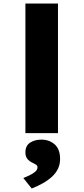

<svg xmlns="http://www.w3.org/2000/svg" viewBox="-20 -760 477 1096"><path d="M125 0V-740H311V0ZM161 316 113 256Q127 251 146 242Q165 233 179.5 221.5Q194 210 194 195Q194 186 187 181Q180 176 167 170Q146 160 135.5 146Q125 132 125 110Q125 72 151.5 54.5Q178 37 216 37Q261 37 292 64Q323 91 323 148Q323 177 311.5 202Q300 227 278 247.5Q256 268 226.5 285Q197 302 161 316Z"/></svg>

Font: Lexend Exa ExtraBold
Style: Regular
Weight: 800
Designer: Bonnie Shaver-Troup, Thomas Jockin
Foundry: Lexend
Version: Version 1.007